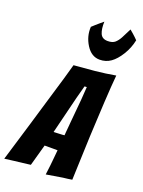

<svg xmlns="http://www.w3.org/2000/svg" viewBox="-209 -1129 903 1212"><g transform="rotate(20 242.5 -523.5)"><path d="M259 -2Q263 -35 267 -67Q270 -95 272.5 -123Q275 -151 277 -171H190L150 -27Q128 -24 98 -20.5Q68 -17 42 -14Q10 -10 -21 -6Q19 -139 58 -268Q74 -322 91.5 -381Q109 -440 126.5 -498.5Q144 -557 160 -611Q176 -665 188 -710Q256 -715 326.5 -722Q397 -729 464 -741Q461 -709 457.5 -661.5Q454 -614 451 -558Q448 -502 445 -441Q442 -380 439 -321Q434 -183 428 -28Q398 -23 368 -20Q343 -16 313 -11Q283 -6 259 -2ZM214 -271Q218 -271 228.5 -271.5Q239 -272 250.5 -272.5Q262 -273 272 -273.5Q282 -274 286 -275Q286 -281 287.5 -295.5Q289 -310 290.5 -328.5Q292 -347 294 -369Q296 -391 298 -412Q302 -463 308 -522L314 -609L299 -608L276 -522ZM330 -799Q275 -799 239.5 -855Q204 -911 208 -975Q218 -984 230 -995Q241 -1004 252.5 -1014.5Q264 -1025 277 -1035Q275 -986 287.5 -956.5Q300 -927 338 -927Q370 -927 386.5 -941.5Q403 -956 416 -980Q429 -1004 449 -1045Q462 -1034 472 -1025.5Q482 -1017 490 -1009L506 -993Q495 -939 466 -892Q437 -845 404.5 -822Q372 -799 330 -799Z"/></g></svg>

Font: Bangers
Style: Regular
Weight: 400
Designer: vernon adams
Foundry: Vernon Adams
Version: Version 2.000